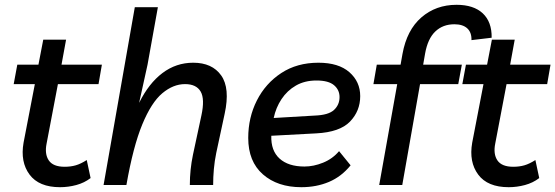

<svg xmlns="http://www.w3.org/2000/svg" viewBox="-20 -770 2311 799"><path d="M230 9Q142 9 103 -43.5Q64 -96 78 -176L125 -420H37L52 -501H140L160 -605H255L236 -501H404L390 -420H221L174 -173Q165 -129 183 -102.5Q201 -76 249 -76Q274 -76 295 -82Q316 -88 341 -104L357 -29Q331 -9 297.5 0Q264 9 230 9Z M411 0 541 -740H637L594 -501L559 -342Q599 -423 656 -466Q713 -509 784 -509Q863 -509 900.5 -456Q938 -403 915 -297L880 -134Q873 -100 870 -66.5Q867 -33 867 0H770Q770 -64 783 -126L818 -289Q833 -358 815 -389Q797 -420 750 -420Q701 -420 655.5 -382Q610 -344 572 -252Q534 -160 506 0Z M1234 9Q1135 9 1074 -44.5Q1013 -98 1013 -196Q1013 -281 1049 -352Q1085 -423 1150.5 -466Q1216 -509 1305 -509Q1389 -509 1434 -469.5Q1479 -430 1479 -370Q1479 -308 1436.5 -264Q1394 -220 1296 -215L1109 -205Q1107 -143 1143.5 -110Q1180 -77 1247 -77Q1285 -77 1324.5 -93Q1364 -109 1391 -141L1439 -82Q1401 -35 1349 -13Q1297 9 1234 9ZM1297 -435Q1248 -435 1211.5 -414Q1175 -393 1151.5 -357.5Q1128 -322 1119 -279L1289 -289Q1347 -291 1370 -312.5Q1393 -334 1393 -366Q1393 -396 1370 -415.5Q1347 -435 1297 -435Z M1558 0 1633 -420H1534L1548 -501H1647L1655 -546Q1673 -645 1733.5 -697.5Q1794 -750 1880 -750Q1951 -750 1989 -714.5Q2027 -679 2026 -613L1942 -603Q1943 -635 1924.5 -652Q1906 -669 1871 -669Q1823 -669 1791.5 -639Q1760 -609 1749 -547L1741 -501H1902L1887 -420H1728L1654 0Z M2097 9Q2009 9 1970 -43.5Q1931 -96 1945 -176L1992 -420H1904L1919 -501H2007L2027 -605H2122L2103 -501H2271L2257 -420H2088L2041 -173Q2032 -129 2050 -102.5Q2068 -76 2116 -76Q2141 -76 2162 -82Q2183 -88 2208 -104L2224 -29Q2198 -9 2164.5 0Q2131 9 2097 9Z"/></svg>

Font: Livvic Medium
Style: Italic
Weight: 500
Italic angle: -10°
Designer: Jacques Le Bailly, Baron von Fonthausen
Version: Version 1.001; ttfautohint (v1.8.2)